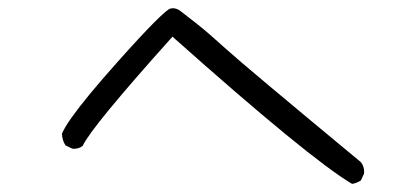

<svg xmlns="http://www.w3.org/2000/svg" viewBox="-20 -580 1040 475"><path d="M880.4 -149.9Q880.9 -151.9 880.9 -156Q880.9 -160.2 879.2 -166.5Q877.4 -172.9 873 -178.7Q583.5 -418.5 539.6 -458.5Q495.6 -498.5 469.7 -519L427.2 -552.2Q417.5 -559.6 407.7 -559.6Q403.8 -559.6 400.9 -558.6Q393.6 -556.6 361.3 -524.4Q329.1 -492.2 268.6 -424.3Q192.4 -338.9 156.7 -288.6Q139.6 -264.2 133.3 -249.5Q133.8 -232.9 142.1 -220.2L158.7 -212.4Q160.6 -211.9 162.1 -211.9Q175.8 -211.9 184.6 -219.2Q205.6 -265.1 406.7 -489.3Q745.6 -187.5 851.1 -125Q862.3 -127 872.6 -133.3Z"/></svg>

Font: NaikaiFont
Style: Light
Weight: 300
Version: Version 1.89